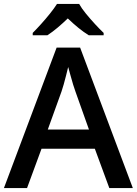

<svg xmlns="http://www.w3.org/2000/svg" viewBox="-20 -960 699 980"><path d="M538 0 464 -201H192L118 0H0L269 -717H389L658 0ZM365 -493Q361 -503 353.5 -527.5Q346 -552 339 -578Q332 -604 328 -618Q323 -597 317 -573.5Q311 -550 305 -528.5Q299 -507 294 -493L224 -299H434ZM384 -940Q396 -918 418.5 -890.5Q441 -863 465.5 -836.5Q490 -810 509 -792V-780H433Q407 -796 380 -818Q353 -840 326 -866Q299 -840 273.5 -818.5Q248 -797 222 -780H147V-792Q166 -811 189.5 -837Q213 -863 235 -890.5Q257 -918 271 -940Z"/></svg>

Font: Noto Sans Oriya Medium
Style: Regular
Weight: 500
Version: Version 2.003